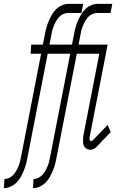

<svg xmlns="http://www.w3.org/2000/svg" viewBox="-73 -760 643 990"><path d="M-53 210 -50 163Q-37 163 -25 157Q-13 151 -4 141Q5 131 11.5 119.5Q18 108 23 95.5Q28 83 30.5 71Q33 59 36 46L139 -483H85L88 -530H148L159 -585Q162 -602 166.5 -618.5Q171 -635 178 -651.5Q185 -668 194.5 -684Q204 -700 216.5 -712.5Q229 -725 246 -732.5Q263 -740 280 -740H356L347 -693H277Q265 -693 252 -687Q239 -681 230.5 -671Q222 -661 215.5 -649.5Q209 -638 204 -625.5Q199 -613 196 -601Q193 -589 191 -576L182 -530H274L271 -483H173L68 55Q65 72 60.5 88.5Q56 105 49 121.5Q42 138 33 154Q24 170 11 182.5Q-2 195 -19 202.5Q-36 210 -53 210ZM97 210 100 163Q113 163 125 157Q137 151 146 141Q155 131 161.5 119.5Q168 108 173 95.5Q178 83 180.5 71Q183 59 186 46L289 -483H235L238 -530H298L309 -585Q312 -602 316.5 -618.5Q321 -635 328 -651.5Q335 -668 344.5 -684Q354 -700 366.5 -712.5Q379 -725 396 -732.5Q413 -740 430 -740H506L497 -693H427Q415 -693 402 -687Q389 -681 380.5 -671Q372 -661 365.5 -649.5Q359 -638 354 -625.5Q349 -613 346 -601Q343 -589 341 -576L332 -530H424L421 -483H323L218 55Q215 72 210.5 88.5Q206 105 199 121.5Q192 138 183 154Q174 170 161 182.5Q148 195 131 202.5Q114 210 97 210ZM392 12Q384 12 377 9Q370 6 364.5 -0.5Q359 -7 357 -15Q355 -23 355 -32Q355 -41 355.5 -49.5Q356 -58 358 -66L439 -483H373L376 -530H482L390 -57Q389 -54 389 -50Q389 -46 389 -43Q389 -40 390.5 -36.5Q392 -33 395 -33Q398 -33 401 -34Q404 -35 406 -37L482 -116L498 -79L422 0Q416 6 408 9Q400 12 392 12Z"/></svg>

Font: Lode Dark
Style: Italic
Weight: 400
Italic angle: -11°
Monospace: yes
Designer: Belleve Invis
Foundry: Belleve Invis
Version: Version 29.2.0; ttfautohint (v1.8.3)